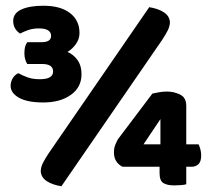

<svg xmlns="http://www.w3.org/2000/svg" viewBox="-20 -642 726 669"><path d="M125 -495Q158 -495 158 -517Q158 -543 115 -543Q95 -543 79 -537.5Q63 -532 50 -525Q26 -541 26 -569Q26 -596 54.5 -609Q83 -622 131 -622Q191 -622 224 -596.5Q257 -571 257 -527Q257 -506 244.5 -488.5Q232 -471 215 -461Q235 -453 249.5 -433.5Q264 -414 264 -383Q264 -338 227 -311.5Q190 -285 131 -285Q75 -285 46 -301.5Q17 -318 17 -343Q17 -357 24.5 -369.5Q32 -382 44 -387Q60 -378 77.5 -372Q95 -366 119 -366Q165 -366 165 -393Q165 -419 127 -419H75Q71 -425 68 -434.5Q65 -444 65 -456Q65 -470 67.5 -479Q70 -488 75 -495ZM500 -617Q531 -612 550.5 -599.5Q570 -587 572 -566Q572 -551 564.5 -536Q557 -521 545 -503L194 7Q163 2 143.5 -10.5Q124 -23 122 -44Q122 -59 129.5 -74Q137 -89 149 -107ZM629 -139H672Q675 -133 678 -122.5Q681 -112 681 -100Q681 -79 671.5 -70Q662 -61 648 -61H629V0Q623 2 611 3Q599 4 587 4Q563 4 549.5 -4Q536 -12 536 -39V-61H407Q394 -67 385.5 -79.5Q377 -92 377 -111Q377 -125 381 -135.5Q385 -146 391 -157L511 -316Q521 -318 534 -320.5Q547 -323 562 -323Q586 -323 607.5 -312.5Q629 -302 629 -273ZM539 -227 480 -139H539Z"/></svg>

Font: Baloo Thambi
Style: Regular
Weight: 400
Designer: Aadarsh Rajan and Ek Type
Foundry: Ek Type
Version: Version 1.100;PS 1.000;hotconv 1.0.88;makeotf.lib2.5.647800;